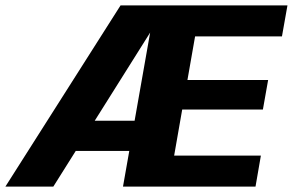

<svg xmlns="http://www.w3.org/2000/svg" viewBox="-44 -695 1090 715"><path d="M-24 0H154.5L540.5 -614L551.5 -675H405ZM162 -133H470L489.5 -245.5H215.5ZM414 0H907.5L927.5 -115.5H604.5L634.5 -287H935L954.5 -397H654L682.5 -559.5H1006L1026.5 -675H533Z"/></svg>

Font: Anybody UltraCondensed Thin
Style: Bold Italic
Weight: 700
Italic angle: -10°
Version: Version 1.111